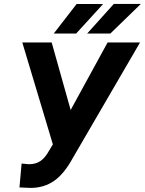

<svg xmlns="http://www.w3.org/2000/svg" viewBox="-20 -922 720 954"><path d="M413.1 -755.4H528.3L679.7 -902.3H545.4ZM247.1 -755.4H358.4L492.2 -901.9L360.8 -902.3ZM236.8 -710.9H90.8L242.7 -204.6L224.1 -173.8C196.3 -123.5 167.5 -106 122.6 -106L87.4 -109.4L76.7 9.3L131.8 11.7C176.3 11.7 215.3 0 249 -23.4C282.2 -46.4 313.5 -85 342.8 -138.7L675.8 -710.9H514.6L331.1 -375.5Z"/></svg>

Font: Roboto
Style: Bold Italic
Weight: 700
Italic angle: -12°
Designer: Google
Version: Version 2.137; 2017